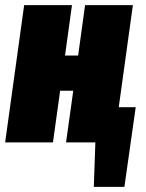

<svg xmlns="http://www.w3.org/2000/svg" viewBox="-32 -554 569 747"><path d="M430 -137H496L452 173H333L339 0H225L253 -201H202L174 0H-12L62 -534H248L221 -338H272L299 -534H485Z"/></svg>

Font: Fira Sans Extra Condensed Black
Style: Italic
Weight: 900
Width: 3
Italic angle: -8°
Designer: Carrois Corporate & Edenspiekermann AG
Foundry: Carrois Corporate GbR & Edenspiekermann AG
Version: Version 4.203